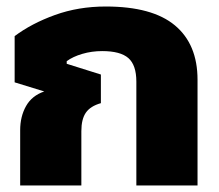

<svg xmlns="http://www.w3.org/2000/svg" viewBox="-20 -570 672 590"><path d="M42 -170Q42 -212 60 -244Q78 -276 116 -289L25 -317V-459Q77 -498 149 -524Q221 -550 305 -550Q448 -550 517.5 -492Q587 -434 587 -325V0H399V-319Q399 -370 374.5 -391.5Q350 -413 294 -413Q262 -413 233 -404.5Q204 -396 185 -382V-374L290 -341V-253Q258 -244 244 -224Q230 -204 230 -167V0H42Z"/></svg>

Font: Kanit Bold
Style: Regular
Weight: 700
Designer: Katatrad Team
Foundry: CadsonDemak
Version: Version 1.000